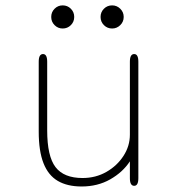

<svg xmlns="http://www.w3.org/2000/svg" viewBox="-20 -682 659 714"><path d="M140 -481Q155.5 -481 155.5 -452.5V-197Q155.5 -101 186.5 -60.5Q217.5 -20 287 -20Q336 -20 375.8 -42.8Q415.5 -65.5 439.2 -102.2Q463 -139 463 -181V-452.5Q463 -481 479 -481Q494.5 -481 494.5 -452.5V-19.5Q494.5 9 479 9Q463 9 463 -19.5V-82Q436.5 -41.5 389.8 -15Q343 11.5 283.5 11.5Q230.5 11.5 195 -9.2Q159.5 -30 141.8 -75Q124 -120 124 -192.5V-452.5Q124 -481 140 -481ZM213 -576Q195.5 -576 183 -588.5Q170.5 -601 170.5 -619Q170.5 -637 183 -649.5Q195.5 -662 213 -662Q231 -662 243.5 -649.5Q256 -637 256 -619Q256 -601 243.5 -588.5Q231 -576 213 -576ZM397 -576Q379 -576 366.5 -588.5Q354 -601 354 -619Q354 -637 366.5 -649.5Q379 -662 397 -662Q414.5 -662 427.2 -649.5Q440 -637 440 -619Q440 -601 427.2 -588.5Q414.5 -576 397 -576Z"/></svg>

Font: Sono Monospace ExtraLight
Style: Regular
Weight: 250
Version: Version 2.112